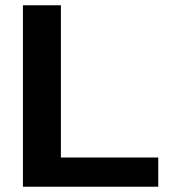

<svg xmlns="http://www.w3.org/2000/svg" viewBox="-20 -708 651 728"><path d="M580.1 0H66.9V-688H210.9V-110.8H580.1Z"/></svg>

Font: Libra Sans Modern
Style: Bold
Weight: 700
Foundry: Stefan Peev, Context Ltd
Version: Version 1.000